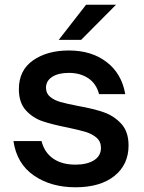

<svg xmlns="http://www.w3.org/2000/svg" viewBox="-20 -783 609 814"><path d="M37 -185H156Q168 -137 205 -111Q242 -85 300 -85Q349 -85 378.5 -103.5Q408 -122 408 -156Q408 -183 389.5 -199Q371 -215 343.5 -223.5Q316 -232 268 -242Q202 -255 160.5 -269Q119 -283 89.5 -315.5Q60 -348 60 -405Q60 -485 120 -527Q180 -569 272 -569Q368 -569 432 -520Q496 -471 511 -384H400Q388 -429 354 -451.5Q320 -474 272 -474Q227 -474 201 -457Q175 -440 175 -411Q175 -387 192.5 -372.5Q210 -358 236.5 -350.5Q263 -343 310 -334Q377 -322 420 -307Q463 -292 494 -258.5Q525 -225 525 -166Q525 -85 465 -37Q405 11 300 11Q196 11 123.5 -39Q51 -89 37 -185ZM324 -614H229L345 -763H472Z"/></svg>

Font: Open Sauce Sans SemiBold
Style: Regular
Weight: 600
Designer: Alfredo Marco Pradil
Foundry: Creative Sauce Fz LLC
Version: Version 1.477